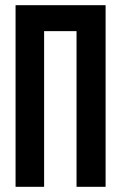

<svg xmlns="http://www.w3.org/2000/svg" viewBox="-20 -720 467 740"><path d="M150 0H40V-700H387V0H275V-600H150Z"/></svg>

Font: Adderley Bold
Style: Regular
Weight: 700
Designer: gorohovskiy
Version: Version 1.003 November 13, 2017